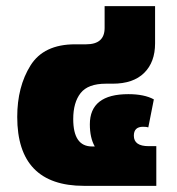

<svg xmlns="http://www.w3.org/2000/svg" viewBox="-20 -604 574 624"><path d="M488 -129H463Q415 -129 415 -163Q415 -192 445 -192Q457 -192 462 -190L480 -281Q449 -298 397 -298Q272 -298 272 -200Q272 -156 288 -128H279Q218 -128 218 -217Q218 -271 242 -301.5Q266 -332 324 -332H346Q413 -332 448.5 -367Q484 -402 484 -463V-584H320V-513Q320 -460 260 -460H224Q122 -460 79 -391Q36 -322 36 -224Q36 0 253 0H488Z"/></svg>

Font: Noto Sans Thai UI Black
Style: Regular
Weight: 900
Designer: Monotype Design Team
Foundry: Monotype Imaging Inc.
Version: Version 1.901